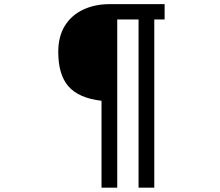

<svg xmlns="http://www.w3.org/2000/svg" viewBox="-20 -833 1040 906"><path d="M459 52.7V-357.4Q351.6 -370.1 303.2 -425.3Q254.9 -480.5 254.9 -587.9Q254.9 -661.1 286.1 -711.4Q317.4 -761.7 372.6 -787.6Q427.7 -813.5 497.1 -813.5H756.8V-741.2H708V52.7H633.8V-741.2H533.2V52.7Z"/></svg>

Font: Kosugi
Style: Regular
Weight: 400
Version: Version 4.002